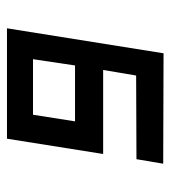

<svg xmlns="http://www.w3.org/2000/svg" viewBox="10 -490 480 540"><g transform="rotate(-90 250.0 -220.0)"><path d="M370.1 0 59.6 -1 72.3 -76.2 307.6 -77.1 323.2 -169.9H86.9L129.9 -440.4H440.4ZM178.7 -249H335.9L353.5 -367.2H197.3Z"/></g></svg>

Font: Geo
Style: Oblique
Weight: 500
Italic angle: -11°
Version: Version 001.2